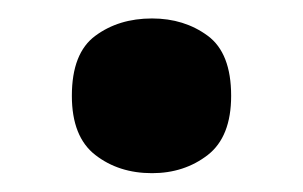

<svg xmlns="http://www.w3.org/2000/svg" viewBox="-20 -575 325 206"><path d="M57.1 -472.2Q57.1 -518.1 82.3 -536.6Q107.4 -555.2 143.1 -555.2Q177.7 -555.2 202.9 -536.6Q228 -518.1 228 -472.2Q228 -428.2 202.9 -408.7Q177.7 -389.2 143.1 -389.2Q107.4 -389.2 82.3 -408.7Q57.1 -428.2 57.1 -472.2Z"/></svg>

Font: Wonky
Style: Regular
Weight: 400
Designer: Monotype Design Team
Foundry: Monotype Imaging Inc.
Version: Version 3.000